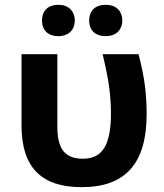

<svg xmlns="http://www.w3.org/2000/svg" viewBox="-20 -772 685 801"><path d="M155.3 -686C155.3 -645 181.6 -621.1 223.1 -621.1C265.6 -621.1 292 -647 292 -686C292 -725.6 266.1 -752 223.1 -752C181.6 -752 155.3 -728.5 155.3 -686ZM352.1 -686C352.1 -641.6 381.8 -621.1 420.9 -621.1C462.4 -621.1 490.2 -646.5 490.2 -686C490.2 -727.1 463.4 -752 420.9 -752C381.8 -752 352.1 -731.4 352.1 -686ZM320.8 8.8C504.4 8.8 591.8 -91.3 591.8 -295.9C591.8 -334.5 589.4 -373 585 -411.6C580.1 -450.2 571.3 -494.6 558.1 -545.9H408.2C422.4 -486.3 431.6 -439 436 -404.3C440.4 -369.6 442.9 -334.5 442.9 -299.8C442.9 -167.5 407.7 -109.9 326.2 -109.9C252 -109.9 219.2 -148.9 219.2 -244.1V-545.9H69.8V-249C69.8 -73.7 152.3 8.8 320.8 8.8Z"/></svg>

Font: Noto Reveo Sans
Style: Bold
Weight: 700
Designer: Monotype Design team
Foundry: Monotype Imaging Inc.
Version: Version 1.04